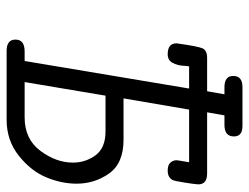

<svg xmlns="http://www.w3.org/2000/svg" viewBox="-104 -630 734 565"><g transform="rotate(90 262.5 -347.0)"><path d="M96 -26Q96 -53 131 -53H159L240 -537H175Q174 -536 173 -519.5Q172 -503 164.5 -488.5Q157 -474 139 -474Q107 -474 107 -500Q107 -501 107.5 -503.5Q108 -506 108 -507Q116 -564 122 -577Q128 -590 150 -590H248L257 -641H236Q203 -641 203 -667Q203 -694 236 -694H350Q381 -694 381 -669Q381 -641 347 -641H319L310 -590H490Q522 -590 522 -564Q522 -557 517 -525Q512 -493 509 -488Q501 -474 482 -474H481Q465 -474 458 -482Q451 -490 451 -500Q451 -503 457 -537H302L269 -344H391Q460 -344 490 -301.5Q520 -259 520 -206Q520 -162 501.5 -117Q483 -72 438 -36Q393 0 332 0H127Q96 -1 96 -26ZM221 -53H325Q389 -53 423.5 -99.5Q458 -146 458 -195Q458 -232 436.5 -261.5Q415 -291 366 -291H261Z"/></g></svg>

Font: CMU Typewriter Text
Style: LightOblique
Weight: 200
Italic angle: -9.46001°
Version: Version 0.7.0